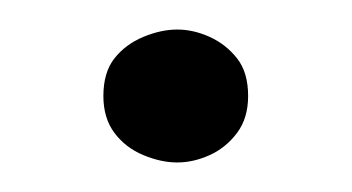

<svg xmlns="http://www.w3.org/2000/svg" viewBox="-20 -95 238 130"><path d="M100 -75Q111 -75 122 -70Q133 -65 140.5 -55.5Q148 -46 148 -30Q148 -15 140.5 -5Q133 5 122 10Q111 15 100 15Q89 15 77 10Q65 5 57.5 -5Q50 -15 50 -30Q50 -46 57.5 -55.5Q65 -65 77 -70Q89 -75 100 -75Z"/></svg>

Font: Kalnia Thin Thin
Style: Regular
Weight: 250
Version: Version 1.105